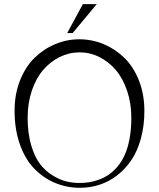

<svg xmlns="http://www.w3.org/2000/svg" viewBox="-20 -894 772 933"><path d="M306.6 -733.4 382.8 -874H450.2L333 -733.4ZM365.2 -703.1Q427.2 -703.1 483.9 -679.4Q540.5 -655.8 584.7 -612.5Q628.9 -569.3 655.3 -502.4Q681.6 -435.5 681.6 -355.5Q681.6 -282.2 664.6 -220.5Q647.5 -158.7 617.9 -115.2Q588.4 -71.8 548.6 -41.3Q508.8 -10.7 463.1 3.9Q417.5 18.6 368.2 18.6Q304.7 18.6 248.3 -4.9Q191.9 -28.3 147.5 -73.5Q103 -118.7 76.9 -191.7Q50.8 -264.6 50.8 -356.4Q50.8 -436 77.1 -502.7Q103.5 -569.3 147.5 -612.5Q191.4 -655.8 247.8 -679.4Q304.2 -703.1 365.2 -703.1ZM367.2 -639.6Q315.9 -639.6 270 -616.9Q224.1 -594.2 189.5 -553.7Q154.8 -513.2 134.5 -452.9Q114.3 -392.6 114.3 -321.3Q114.3 -246.1 131.6 -188Q148.9 -129.9 175 -96.2Q201.2 -62.5 236.6 -41Q272 -19.5 303 -12.2Q334 -4.9 366.2 -4.9Q389.6 -4.9 411.6 -8.1Q433.6 -11.2 459.5 -20.5Q485.4 -29.8 507.3 -44.4Q529.3 -59.1 550.3 -83.7Q571.3 -108.4 585.9 -140.6Q600.6 -172.9 609.4 -219Q618.2 -265.1 618.2 -321.3Q618.2 -392.1 597.7 -452.6Q577.1 -513.2 542.7 -553.7Q508.3 -594.2 462.9 -616.9Q417.5 -639.6 367.2 -639.6Z"/></svg>

Font: Buda Light
Style: Regular
Weight: 300
Version: Version 1.003